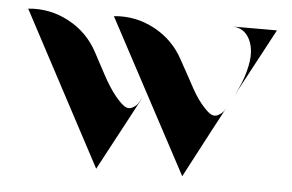

<svg xmlns="http://www.w3.org/2000/svg" viewBox="-39 -475 804 529"><g transform="rotate(5 363.0 -211.0)"><path d="M244 -260Q264 -223 281 -202.5Q298 -182 308.5 -176Q319 -170 329.5 -176Q340 -182 344 -188.5Q348 -195 355 -207L314 -130L244 1L19 -422Q79 -428 132 -399.5Q185 -371 213 -318ZM482 -260Q501 -223 518 -202.5Q535 -182 545.5 -176Q556 -170 566.5 -176Q577 -182 581.5 -188.5Q586 -195 592 -207L551 -130L482 1L256 -422Q316 -428 369 -399.5Q422 -371 450 -318ZM707 -422 606 -233Q625 -269 633.5 -300.5Q642 -332 641 -353.5Q640 -375 632 -391Q624 -407 611.5 -414.5Q599 -422 584 -422Z"/></g></svg>

Font: Oscilla
Style: Regular
Weight: 400
Designer: Ryan Lin
Version: Version 1.0